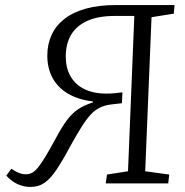

<svg xmlns="http://www.w3.org/2000/svg" viewBox="-20 -725 732 759"><path d="M511 -662H434Q367 -662 324 -642Q281 -622 260.5 -586.5Q240 -551 240 -501Q240 -457 258.5 -424Q277 -391 313 -373Q349 -355 400 -355Q418 -355 433.5 -356.5Q449 -358 464 -360L462 -317L419 -312Q394 -309 374.5 -299.5Q355 -290 338 -271.5Q321 -253 302.5 -223.5Q284 -194 260 -151Q228 -91 203.5 -54.5Q179 -18 155.5 -2Q132 14 101 14Q83 14 66 9Q49 4 33.5 -6Q18 -16 5 -31L25 -58Q39 -48 53.5 -42Q68 -36 82 -36Q95 -36 106 -41.5Q117 -47 129.5 -62Q142 -77 159 -105Q176 -133 201 -179Q225 -224 245 -250.5Q265 -277 288.5 -293Q312 -309 347 -320V-324Q289 -331 248.5 -355Q208 -379 187.5 -417.5Q167 -456 167 -505Q167 -550 184 -587Q201 -624 235 -650.5Q269 -677 320 -691Q371 -705 438 -705H670L667 -671L579 -657L554 -48L649 -35L645 0H398L403 -35L486 -48Z"/></svg>

Font: Literata 24pt Light
Style: Italic
Weight: 300
Italic angle: -2°
Designer: Latin by Veronika Burian and Jose Scaglione. Greek by Irene Vlachou. Cyrillic by Vera Evstafieva
Foundry: TypeTogether
Version: Version 3.103;gftools[0.9.29]